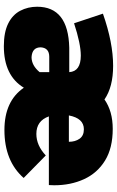

<svg xmlns="http://www.w3.org/2000/svg" viewBox="175 -772 608 998"><g transform="rotate(90 479.0 -273.0)"><path d="M220 11Q148 11 102.5 -11.5Q57 -34 36 -74Q15 -114 15 -162Q15 -324 228 -329H355Q351 -389 269 -389Q208 -389 101 -354L51 -504Q202 -557 322 -557Q432 -557 497 -512Q558 -555 650 -555Q749.5 -555 814.5 -515Q879.5 -475 911.2 -406Q943 -337 943 -251L942 -223H585Q608 -158 676 -158Q736 -158 788 -207L905 -92Q817 8 656 8Q505 8 436 -93Q373 11 220 11ZM277 -133Q320 -133 355 -175V-225H275Q229 -225 226 -181Q226 -136 277 -133ZM717 -327Q717 -360 701.2 -382.5Q685.5 -405 652 -405Q595 -405 580 -327Z"/></g></svg>

Font: Argentum Novus Black
Style: Regular
Weight: 900
Designer: Julieta Ulanovsky (font) & Cristiano Sobral (main changes)
Foundry: Julieta Ulanovsky (font) & Cristiano Sobral (main changes)
Version: Version 3.00;November 27, 2020;FontCreator 13.0.0.2655 64-bi